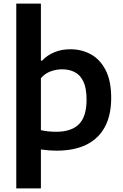

<svg xmlns="http://www.w3.org/2000/svg" viewBox="-20 -828 682 1068"><path d="M70.5 220V-808H207.5V-490.5H214Q242 -520.5 281.8 -537.2Q321.5 -554 372 -554Q434 -554 485.2 -526Q536.5 -498 567.5 -438.2Q598.5 -378.5 598.5 -283.5Q598.5 -187.5 563.5 -122.2Q528.5 -57 461 -23.5Q393.5 10 296 10Q272.5 10 249.5 8Q226.5 6 207.5 3.5V220ZM292 -95Q377.5 -95 419.5 -137.5Q461.5 -180 461.5 -273Q461.5 -337.5 444 -374.2Q426.5 -411 395.8 -426.8Q365 -442.5 325 -442.5Q293.5 -442.5 261.8 -431Q230 -419.5 207.5 -393V-104Q224.5 -100 247 -97.5Q269.5 -95 292 -95Z"/></svg>

Font: Encode Sans SemiExpanded SemiBold
Style: Regular
Weight: 600
Width: 6
Designer: Multiple Designers
Foundry: Impallari Type
Version: Version 3.002